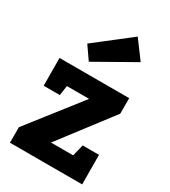

<svg xmlns="http://www.w3.org/2000/svg" viewBox="-206 -951 928 1050"><g transform="rotate(30 258.0 -426.0)"><path d="M486 -186 487 0H31V-98L286 -424H146L137 -362H35L34 -537H474V-439L225 -113H365L383 -186ZM183 -599 126 -681 346 -852 430 -739Z"/></g></svg>

Font: Bitter ExtraBold
Style: Regular
Weight: 800
Designer: Sol Matas, and Bitter project Authors
Foundry: Sol Matas
Version: Version 2.001